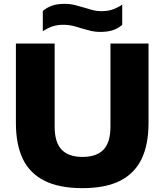

<svg xmlns="http://www.w3.org/2000/svg" viewBox="-20 -966 852 996"><path d="M408 10Q287 10 210.5 -28.5Q134 -67 98.2 -142Q62.5 -217 62.5 -327.5V-740H263.5V-309.5Q263.5 -227 299.8 -189.5Q336 -152 408 -152Q480.5 -152 516.8 -189.5Q553 -227 553 -309.5V-740H750.5V-327.5Q750.5 -217 714.8 -142Q679 -67 603.5 -28.5Q528 10 408 10ZM501 -800.5Q472 -800.5 447.5 -806.8Q423 -813 399.5 -820Q378 -827 356.5 -832.2Q335 -837.5 311 -837.5Q277.5 -837.5 252.8 -829.2Q228 -821 202 -804V-909Q224.5 -928 251 -937Q277.5 -946 315 -946Q344 -946 368.8 -939.8Q393.5 -933.5 416.5 -926.5Q438.5 -919.5 460 -913.8Q481.5 -908 505 -908Q538.5 -908 563.5 -916.5Q588.5 -925 614 -942V-837Q592 -818 565.2 -809.2Q538.5 -800.5 501 -800.5Z"/></svg>

Font: Encode Sans SC SemiExpanded ExtraBold
Style: Regular
Weight: 800
Width: 6
Designer: Multiple Designers
Foundry: Impallari Type
Version: Version 3.002